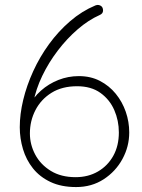

<svg xmlns="http://www.w3.org/2000/svg" viewBox="-20 -747 573 777"><path d="M288 10Q228 10 184.5 -10.5Q141 -31 113.5 -65.5Q86 -100 73 -143.5Q60 -187 60 -232Q60 -285 74 -343Q88 -401 114.5 -459Q141 -517 178.5 -568.5Q216 -620 263.5 -661Q311 -702 366 -725Q372 -727 375 -727Q384 -727 390.5 -721.5Q397 -716 397 -704Q397 -698 393.5 -693.5Q390 -689 383 -686Q338 -666 294.5 -628.5Q251 -591 214 -542.5Q177 -494 151 -440Q125 -386 115 -332L95 -314Q114 -352 145.5 -380Q177 -408 216.5 -423.5Q256 -439 299 -439Q347 -439 384.5 -419.5Q422 -400 448.5 -367.5Q475 -335 489 -294.5Q503 -254 503 -211Q503 -154 475.5 -103.5Q448 -53 399.5 -21.5Q351 10 288 10ZM286 -30Q337 -30 376.5 -53Q416 -76 438.5 -116.5Q461 -157 461 -211Q461 -259 442.5 -301.5Q424 -344 386.5 -371Q349 -398 292 -398Q231 -398 188.5 -371.5Q146 -345 123.5 -301.5Q101 -258 101 -207Q101 -162 122.5 -121.5Q144 -81 185.5 -55.5Q227 -30 286 -30Z"/></svg>

Font: Quicksand Light Light
Style: Regular
Weight: 300
Version: Version 3.006